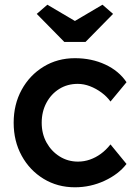

<svg xmlns="http://www.w3.org/2000/svg" viewBox="-20 -785 579 815"><path d="M38 -264Q38 -342 72 -404Q106 -466 165 -502Q224 -538 298 -538Q369 -538 427 -511Q485 -484 517 -436L449 -354Q434 -375 411 -392Q388 -409 362 -419Q336 -429 310 -429Q266 -429 231.5 -407.5Q197 -386 177 -348.5Q157 -311 157 -264Q157 -217 177.5 -180Q198 -143 233 -121Q268 -99 311 -99Q337 -99 361.5 -107.5Q386 -116 408 -132Q430 -148 449 -172L517 -89Q483 -45 423.5 -17.5Q364 10 298 10Q224 10 165 -26Q106 -62 72 -124Q38 -186 38 -264ZM253 -607 136 -726 181 -765 298 -696 415 -765 460 -726 343 -607Z"/></svg>

Font: Mach Medium
Style: Regular
Weight: 500
Version: Version 1.002